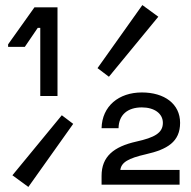

<svg xmlns="http://www.w3.org/2000/svg" viewBox="-20 -729 753 758"><path d="M365 -460 410 -426 605 -663 542 -709ZM116 -700 12 -554V-544H78L129 -619H139V-350H207V-700ZM540 -364C449 -364 383 -310 381 -223H448C449 -276 484 -305 540 -305C589 -305 623 -281 623 -244C623 -204 590 -186 518 -170C429 -150 381 -111 381 -35V0H689V-58H455C459 -88 486 -104 556 -120C640 -139 691 -169 691 -244C691 -319 629 -364 540 -364ZM269 -240 224 -274 29 -37 92 9Z"/></svg>

Font: Space Text
Style: Regular
Weight: 400
Designer: Florian Karsten (Space Text), Colophon Foundry (Space Mono)
Foundry: Florian Karsten
Version: Version 1.003;PS 001.003;hotconv 1.0.88;makeotf.lib2.5.64775